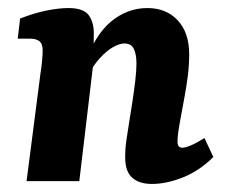

<svg xmlns="http://www.w3.org/2000/svg" viewBox="-20 -450 563 477"><path d="M357 7Q326 7 308.5 -8.5Q291 -24 291 -59Q291 -81 294 -101.5Q297 -122 301 -147Q305 -171 309 -197.5Q313 -224 316 -249Q319 -274 319 -292Q319 -315 312.5 -328.5Q306 -342 289 -342Q277 -342 261 -333Q245 -324 228 -305.5Q211 -287 197 -259L187 -285Q216 -364 256.5 -397Q297 -430 346 -430Q393 -430 421.5 -399.5Q450 -369 450 -315Q450 -288 446.5 -260.5Q443 -233 438 -207Q433 -181 429 -158Q425 -137 423 -123Q421 -109 421 -98Q421 -83 433 -83Q440 -83 453.5 -88.5Q467 -94 488 -107L510 -60Q476 -26 435 -9.5Q394 7 357 7ZM46 0 81 -271Q83 -282 84.5 -298.5Q86 -315 86 -325Q86 -341 78 -347.5Q70 -354 54 -354H24L30 -404Q66 -418 96.5 -424Q127 -430 150 -430Q188 -430 201 -411.5Q214 -393 213 -363L212 -294L177 0Z"/></svg>

Font: Yrsa
Style: Bold Italic
Weight: 700
Italic angle: -7.10001°
Version: Version 2.004